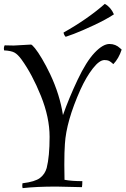

<svg xmlns="http://www.w3.org/2000/svg" viewBox="-20 -963 648 991"><path d="M319 -773Q310 -782 308 -795Q431 -864 521 -943Q552 -926 568 -889Q527 -862 465 -833Q403 -804 361 -788ZM51 -728 140 -733Q145 -733 160.5 -714Q176 -695 197 -659.5Q218 -624 239 -580Q289 -474 305 -369Q336 -457 380.5 -551Q425 -645 468 -690.5Q511 -736 545 -736Q577 -736 600 -714L608 -707Q593 -661 565 -632Q551 -645 542.5 -649Q534 -653 519 -653Q493 -653 459 -609.5Q425 -566 395 -500Q322 -337 315 -220Q312 -180 312 -113L313 -35Q350 -28 405 -28Q405 -8 403 3L271 0Q167 0 97 8Q95 4 95 -5L96 -17Q161 -25 186.5 -44.5Q212 -64 221 -96Q236 -156 236 -256.5Q236 -357 191 -468.5Q146 -580 91 -656Q72 -682 55 -691.5Q38 -701 1 -703Q0 -707 0 -714Q0 -721 4 -729Z"/></svg>

Font: Rosarivo
Style: Italic
Weight: 400
Version: Version 1.003